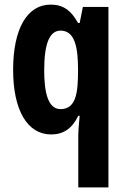

<svg xmlns="http://www.w3.org/2000/svg" viewBox="-20 -574 547 834"><path d="M320 240H451V-544H340L326 -474H319C288 -531 252 -554 200 -554C98 -554 37 -449 37 -271C37 -95 99 10 202 10C255 10 293 -15 320 -71H326C322 -29 320 -1 320 11ZM243 -100C185 -100 172 -182 172 -269C172 -384 195 -441 243 -441C307 -441 319 -364 319 -270C319 -175 312 -100 243 -100Z"/></svg>

Font: Kathrein 77 Bold Condensed
Style: Regular
Weight: 700
Width: 3
Designer: Lazydogs Typefoundry, based on Open Sans by Ascender Corporation
Foundry: Lazydogs Typefoundry
Version: Version 1.003;PS 001.003;hotconv 1.0.88;makeotf.lib2.5.64775